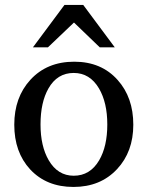

<svg xmlns="http://www.w3.org/2000/svg" viewBox="-20 -740 594 768"><path d="M439 -550.8H378.9L275.9 -649.9L171.9 -550.8H111.8L237.8 -720.2H313ZM513.2 -241.2Q513.2 -132.8 448.2 -63.5Q381.8 7.8 273.9 7.8Q166 7.8 100.6 -62.5Q37.1 -131.3 37.1 -241.2Q37.1 -350.6 101.6 -420.9Q168 -493.2 276.9 -493.2Q385.7 -493.2 450.7 -419.9Q513.2 -350.1 513.2 -241.2ZM409.2 -242.2Q409.2 -329.6 376 -386.2Q339.4 -448.2 274.9 -448.2Q209 -448.2 173.8 -386.2Q142.1 -330.6 142.1 -242.2Q142.1 -155.3 174.8 -99.1Q210.9 -37.1 274.9 -37.1Q340.3 -37.1 376.5 -98.6Q409.2 -154.3 409.2 -242.2Z"/></svg>

Font: Ezra SIL
Style: Regular
Weight: 400
Designer: Development by SIL's NRSI team. OpenType tables by Ralph Hancock ( hancock@dircon.co.uk )
Foundry: SIL International, Version 2.51: 2007
Version: Version 2.51, 2007